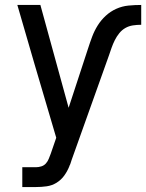

<svg xmlns="http://www.w3.org/2000/svg" viewBox="-20 -540 590 775"><path d="M70 215V135H125Q136 135 147 131.5Q158 128 165.5 119.5Q173 111 177 100.5Q181 90 185 80L207 16L120 -279L50 -520H143L257 -105L335 -343Q335 -343 335 -343Q335 -343 335 -343Q343 -368 352 -392Q361 -416 374.5 -437.5Q388 -459 407 -476.5Q426 -494 449.5 -504.5Q473 -515 498.5 -517.5Q524 -520 550 -520V-440Q533 -440 516.5 -437.5Q500 -435 486 -427Q472 -419 461.5 -406Q451 -393 443.5 -378Q436 -363 430.5 -347.5Q425 -332 420 -317L269 106Q267 112 265 118.5Q263 125 260 130V131Q252 151 239.5 168.5Q227 186 208.5 197.5Q190 209 168.5 212Q147 215 125 215Z"/></svg>

Font: Iosevka SS04 Medium
Style: Regular
Weight: 500
Monospace: yes
Designer: Belleve Invis
Foundry: Belleve Invis
Version: Version 19.0.0; ttfautohint (v1.8.4)